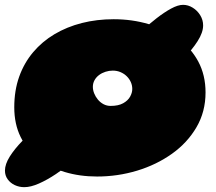

<svg xmlns="http://www.w3.org/2000/svg" viewBox="-34 -676 892 794"><path d="M66.5 98Q45.5 98 27.2 89.5Q9 81 -2.2 65.5Q-13.5 50 -13.5 29.5Q-13.5 3 6.5 -28.8Q26.5 -60.5 58.8 -93.5Q91 -126.5 127.5 -157Q164 -187.5 198.2 -212.2Q232.5 -237 255.5 -251.5L377 -112Q359.5 -92 331.2 -64.8Q303 -37.5 268.2 -9Q233.5 19.5 197.2 43.8Q161 68 127 83Q93 98 66.5 98ZM590 -338.5 463.5 -458.5Q476 -473 499.5 -497.2Q523 -521.5 552.5 -548.8Q582 -576 613.5 -600.5Q645 -625 673.5 -640.5Q702 -656 723 -656Q744 -656 763 -644.2Q782 -632.5 794 -613Q806 -593.5 806 -571Q806 -541.5 783.2 -505.8Q760.5 -470 726 -436Q691.5 -402 654.8 -375.8Q618 -349.5 590 -338.5ZM367.5 54Q295.5 54 233.2 35.2Q171 16.5 124.2 -20Q77.5 -56.5 51.2 -109.8Q25 -163 25 -232.5Q25 -301.5 45.2 -358.5Q65.5 -415.5 102.8 -459.8Q140 -504 191.2 -534.5Q242.5 -565 304.5 -580.8Q366.5 -596.5 436 -596.5Q512.5 -596.5 581 -576.2Q649.5 -556 702.5 -517Q755.5 -478 785.8 -421.8Q816 -365.5 816 -293.5Q816 -214 778.5 -149.8Q741 -85.5 677 -40Q613 5.5 532.8 29.8Q452.5 54 367.5 54ZM423.5 -238Q455.5 -238 475.2 -249Q495 -260 504 -276.2Q513 -292.5 513 -308Q513 -323 507 -336.5Q501 -350 490 -360.8Q479 -371.5 464.2 -377.8Q449.5 -384 432.5 -384Q417 -384 402.2 -379.2Q387.5 -374.5 375.8 -365.8Q364 -357 357 -344.5Q350 -332 350 -317Q350 -303.5 355.5 -289.8Q361 -276 370.8 -264.2Q380.5 -252.5 394 -245.2Q407.5 -238 423.5 -238Z"/></svg>

Font: Gluten Black
Style: Regular
Weight: 900
Designer: Tyler Finck
Foundry: Etcetera Type Company
Version: Version 1.300